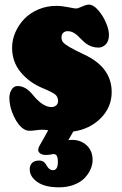

<svg xmlns="http://www.w3.org/2000/svg" viewBox="-20 -550 522 820"><path d="M118.7 -146.5Q162.1 -92.8 199.2 -92.8Q212.4 -92.8 220.2 -100.1Q228 -107.4 228 -117.7Q228 -136.2 216.1 -146.2Q204.1 -156.2 160.6 -174.3Q104 -198.2 67.9 -242.2Q31.7 -286.1 31.7 -346.2Q31.7 -380.4 45.9 -412.6Q60.1 -444.8 84.2 -469.7Q108.4 -494.6 144 -509.8Q179.7 -524.9 219.7 -524.9Q243.2 -524.9 271 -519.3Q298.8 -513.7 304.2 -513.7Q312.5 -513.7 330.6 -522Q348.6 -530.3 359.9 -530.3Q378.4 -530.3 398.9 -507.1Q419.4 -483.9 432.4 -453.6Q445.3 -423.3 445.3 -401.4Q445.3 -374 431.6 -360.4Q418 -346.7 400.4 -346.7Q371.6 -346.7 347.7 -363.8Q341.3 -368.2 326.9 -382.6Q312.5 -397 309.1 -399.9Q289.6 -417 269.5 -417Q256.8 -417 249.8 -409.7Q242.7 -402.3 242.7 -390.1Q242.7 -378.4 249 -370.1Q255.4 -361.8 275.9 -349.6Q296.4 -337.4 338.9 -317.4Q457 -262.7 457 -156.7Q457 -92.3 410.4 -45.4Q363.8 1.5 293 11.7L272 48.3Q279.8 47.4 287.6 47.4Q325.2 47.4 350.3 70.8Q375.5 94.2 375.5 133.8Q375.5 152.8 366.9 172.6Q358.4 192.4 341.8 210Q325.2 227.5 296.6 238.8Q268.1 250 231.9 250Q171.4 250 139.2 227.1Q106.9 204.1 106.9 172.9Q106.9 156.2 116.9 146Q127 135.7 147.5 135.7Q152.8 135.7 157.5 137Q162.1 138.2 164.8 139.9Q167.5 141.6 170.4 144.8Q173.3 147.9 174.6 149.7Q175.8 151.4 178.2 155.3Q180.7 159.2 181.2 160.2Q191.4 176.8 206.1 176.8Q227.1 176.8 227.1 142.1Q227.1 122.1 222.2 115Q217.3 107.9 208 107.9Q205.6 107.9 196.3 109.9Q187 111.8 174.8 111.8Q161.1 111.8 152.1 105.5Q143.1 99.1 143.1 90.3Q143.1 86.9 144.3 83.3Q145.5 79.6 146.2 77.6Q147 75.7 150.6 69.1Q154.3 62.5 155.8 60.1L186 6.3Q169.9 3.9 161.6 3.9Q150.4 3.9 133.3 6.3Q116.2 8.8 104.7 8.5Q93.3 8.3 83 2Q58.1 -12.7 39.1 -53.2Q20 -93.8 20 -132.3Q20 -151.9 29.5 -167.2Q39.1 -182.6 55.2 -182.6Q89.4 -182.6 118.7 -146.5Z"/></svg>

Font: Cooper* Black
Style: Regular
Weight: 900
Designer: Owen Earl
Foundry: indestructible type*
Version: Version 0.001